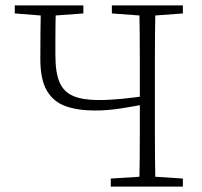

<svg xmlns="http://www.w3.org/2000/svg" viewBox="-20 -694 752 714"><path d="M149 -635 35 -644V-674H290V-644L167 -635ZM334 -283Q270 -283 224.5 -299Q179 -315 154.5 -356.5Q130 -398 130 -474Q130 -524 130.5 -574.5Q131 -625 132 -674H188Q187 -644 186.5 -612Q186 -580 186 -548.5Q186 -517 186 -488Q186 -424 201.5 -388Q217 -352 252.5 -337Q288 -322 347 -322Q389 -322 433.5 -326.5Q478 -331 527 -338V-308Q482 -299 431 -291Q380 -283 334 -283ZM392 0V-30L519 -38H538L660 -30V0ZM498 0Q499 -51 499.5 -102.5Q500 -154 500 -208Q500 -262 500 -318V-365Q500 -417 500 -468.5Q500 -520 499.5 -571.5Q499 -623 498 -674H558Q557 -623 556.5 -571.5Q556 -520 556 -468.5Q556 -417 556 -365V-309Q556 -258 556 -206Q556 -154 556.5 -102.5Q557 -51 558 0ZM519 -635 396 -644V-674H660V-644L538 -635Z"/></svg>

Font: Source Serif 4 18pt Light
Style: Regular
Weight: 300
Designer: Frank Grießhammer
Foundry: Adobe Systems Incorporated
Version: Version 4.004;hotconv 1.0.116;makeotfexe 2.5.65601